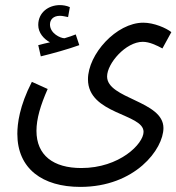

<svg xmlns="http://www.w3.org/2000/svg" viewBox="-20 -503 692 753"><path d="M140 -282C186 -293 250 -311 291 -326L277 -368C265 -363 250 -358 233 -353C217 -353 176 -372 176 -407C176 -426 189 -441 215 -441C226 -441 236 -438 247 -436L254 -475C241 -481 226 -483 215 -483C170 -483 130 -454 130 -405C130 -374 152 -350 176 -337C162 -334 149 -331 130 -326ZM48 22C48 159 147 230 295 230C510 230 621 82 621 -1C621 -108 400 -115 400 -203C400 -254 473 -339 540 -339C566 -339 595 -325 617 -313L652 -377C632 -393 584 -414 542 -414C436 -414 325 -290 325 -192C325 -54 543 -58 543 14C543 61 449 156 299 156C189 156 123 106 123 10C123 -37 139 -91 167 -154L105 -182C56 -87 48 -17 48 22Z"/></svg>

Font: Noto Sans Arabic UI XCn
Style: Regular
Weight: 400
Width: 2
Designer: Monotype Design Team, Nadine Chahine and Nizar Qandah
Foundry: Monotype Imaging Inc.
Version: Version 2.010